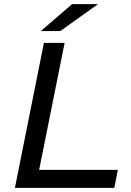

<svg xmlns="http://www.w3.org/2000/svg" viewBox="-20 -907 634 927"><path d="M192 -700H292L169 -87H549L532 0H52ZM328 -887H453L271 -757H177Z"/></svg>

Font: Montserrat Alternates Medium
Style: Italic
Weight: 500
Italic angle: -11.3°
Designer: Julieta Ulanovsky
Foundry: Julieta Ulanovsky
Version: Version 7.200